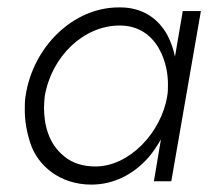

<svg xmlns="http://www.w3.org/2000/svg" viewBox="-20 -490 582 519"><path d="M474 -460 453 -337C449 -357 442 -376 433 -394C409 -439 366 -470 305 -470C304 -470 302 -470 301 -470C178 -470 69 -364 49 -230C47 -217 47 -204 47 -192C47 -163 52 -134 62 -103C82 -42 142 9 227 9C288 9 341 -19 381 -64C394 -79 405 -96 415 -113L396 0H443L523 -460ZM101 -230C119 -337 206 -421 303 -421C304 -421 306 -421 307 -421C354 -420 388 -396 409 -360C430 -323 434 -286 434 -262C434 -251 434 -241 432 -230C416 -132 330 -40 238 -40C204 -40 176 -49 154 -67C110 -102 99 -155 99 -199C99 -209 100 -219 101 -230Z"/></svg>

Font: Jost Light
Style: Italic
Weight: 300
Italic angle: -5°
Version: Version 3.710